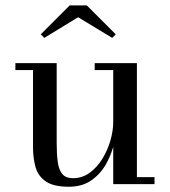

<svg xmlns="http://www.w3.org/2000/svg" viewBox="-20 -700 646 730"><path d="M242 10Q184 10 154.8 -9.8Q125.5 -29.5 115.5 -63.5Q105.5 -97.5 105.5 -141V-433.5H38.5V-460H195.5V-157Q195.5 -115 199.5 -84.8Q203.5 -54.5 216.8 -38.5Q230 -22.5 257 -22.5Q292.5 -22.5 321 -43.2Q349.5 -64 369.5 -96.8Q389.5 -129.5 400 -166.5Q410.5 -203.5 410.5 -235L425 -236.5Q425 -204.5 415.8 -162.2Q406.5 -120 385.8 -80.8Q365 -41.5 329.5 -15.8Q294 10 242 10ZM410.5 0V-433.5H340V-460H500.5V-26.5H567.5V0ZM148.5 -556 135 -569.5 245 -679.5H310L420 -569.5L406.5 -556L277 -634.5Z"/></svg>

Font: Bodoni Moda 9pt
Style: Regular
Weight: 400
Designer: Owen Earl
Foundry: indestructible type
Version: Version 2.005